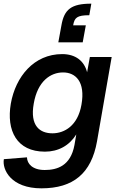

<svg xmlns="http://www.w3.org/2000/svg" viewBox="-31 -811 679 1047"><path d="M195 216C369 216 467 134 498 -40L578 -500H459L444 -417C428 -479 381 -516 308 -516C154 -516 54 -393 28 -246C3 -99 60 16 214 16C287 16 347 -17 385 -78L375 -20C354 94 280 116 213 116C146 116 117 82 116 47L-10 57C-20 114 29 216 195 216ZM153 -246C174 -369 245 -416 313 -416C380 -416 436 -367 413 -239C393 -126 321 -84 255 -84C188 -84 131 -123 153 -246ZM287 -580H420L437 -673H368C375 -714 388 -728 456 -728L467 -791C358 -791 319 -760 304 -673Z"/></svg>

Font: Uncut Sans Semibold
Style: Italic
Weight: 600
Italic angle: -10°
Designer: Kasper Nordkvist
Foundry: Uncut Type
Version: Version 1.111;FEAKit 1.0